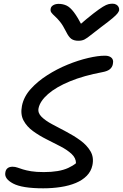

<svg xmlns="http://www.w3.org/2000/svg" viewBox="-20 -1012 666 1041"><path d="M214 9Q100 9 51 -17Q2 -43 9 -77Q11 -92 21 -100Q31 -108 48 -108Q62 -108 74.5 -103.5Q87 -99 104.5 -93.5Q122 -88 149 -83.5Q176 -79 218 -79Q259 -79 292 -84.5Q325 -90 350 -101.5Q375 -113 392 -127Q392 -155 368.5 -177Q345 -199 308.5 -218Q272 -237 232 -257Q192 -277 158.5 -301.5Q125 -326 107.5 -359Q90 -392 99 -438Q109 -488 146.5 -529.5Q184 -571 236.5 -604.5Q289 -638 346.5 -661.5Q404 -685 457.5 -697.5Q511 -710 548 -710Q566 -710 577 -704Q588 -698 591.5 -688Q595 -678 592 -665Q589 -648 576 -637Q563 -626 536 -621Q434 -602 359 -571Q284 -540 240.5 -502Q197 -464 189 -425Q184 -400 205 -379Q226 -358 262.5 -338.5Q299 -319 340 -297.5Q381 -276 416 -250.5Q451 -225 470.5 -192Q490 -159 481 -116Q474 -83 450.5 -59Q427 -35 391 -20Q355 -5 309.5 2Q264 9 214 9ZM590 -992Q602 -992 610.5 -987Q619 -982 623 -974Q627 -966 626 -956Q624 -949 617.5 -940Q611 -931 591 -914Q571 -897 528 -865Q492 -838 472.5 -822Q453 -806 439 -798.5Q425 -791 405 -791Q381 -791 366.5 -801.5Q352 -812 338 -841Q321 -875 305.5 -894Q290 -913 277.5 -924Q265 -935 258.5 -944Q252 -953 255 -966Q257 -977 269 -984Q281 -991 298 -991Q321 -991 340.5 -982Q360 -973 380.5 -946Q401 -919 428 -867H400Q453 -913 486 -938.5Q519 -964 538 -975.5Q557 -987 568.5 -989.5Q580 -992 590 -992Z"/></svg>

Font: Shantell Sans
Style: Italic
Weight: 400
Italic angle: -11°
Designer: Stephen Nixon, Anya Danilova, Shantell Martin
Foundry: Arrow Type
Version: Version 1.011;[c5ecc13dd]